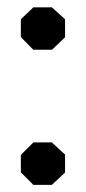

<svg xmlns="http://www.w3.org/2000/svg" viewBox="-20 -564 235 526"><path d="M122.1 -543.9 158.2 -511.2V-461.9L122.6 -427.7H71.3L37.1 -462.4V-511.2L71.3 -543.9ZM71.3 -173.8H122.1L158.2 -140.6V-91.3L122.1 -57.6H71.3L37.1 -91.8V-139.6Z"/></svg>

Font: Gap Sans
Style: Bold
Weight: 400
Designer: Alexandre Liziard and Etienne Ozeray
Foundry: Interstices.io
Version: Version 1.610